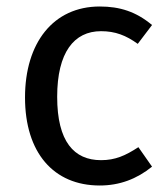

<svg xmlns="http://www.w3.org/2000/svg" viewBox="-20 -559 518 591"><path d="M287 -539C144 -539 57 -427 57 -259C57 -89 145 12 287 12C348 12 401 -8 448 -46L406 -106C366 -80 335 -66 291 -66C208 -66 156 -123 156 -261C156 -398 208 -463 291 -463C335 -463 368 -450 404 -424L448 -482C399 -523 349 -539 287 -539Z"/></svg>

Font: Fira Math
Style: Regular
Weight: 400
Designer: Xiangdong Zeng
Foundry: Xiangdong Zeng
Version: Version 0.3.4